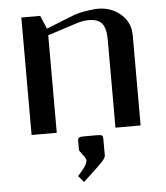

<svg xmlns="http://www.w3.org/2000/svg" viewBox="-57 -645 823 950"><g transform="rotate(-5 354.0 -170.0)"><path d="M435.5 49.8V133.3Q435.1 145 415.5 165.5Q396 186 339.4 237.8Q328.1 248 321.8 253.9L294.9 222.7Q342.8 171.4 342.8 149.9Q342.8 138.7 326.7 118.9Q310.5 99.1 310.5 92.8V49.8Q310.5 44.4 311 42Q311.5 39.6 314.2 35.9Q316.9 32.2 323.7 30.8Q330.6 29.3 341.8 29.3H404.3Q425.8 29.3 430.7 33.4Q435.5 37.6 435.5 49.8ZM83.5 0V-583.5H177.2L205.1 -517.6L336.4 -569.8Q366.2 -581.5 404.8 -587.6Q443.4 -593.8 463.4 -593.8Q532.2 -593.8 578.6 -552.2Q625 -510.7 625 -448.7V0H500V-436.5Q500 -493.7 480 -517.6Q460 -541.5 414.6 -541.5Q385.3 -541.5 356.4 -532.2L208.5 -484.4V0Z"/></g></svg>

Font: Resagnicto
Style: Bold
Weight: 700
Version: Version 0.9991